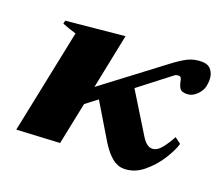

<svg xmlns="http://www.w3.org/2000/svg" viewBox="-94 -650 912 793"><g transform="rotate(20 362.0 -253.0)"><path d="M581 -424 444 -318 551 -144Q573 -108 597 -108Q619 -108 638.5 -132.5Q658 -157 673 -186L700 -166Q692 -137 666 -95.5Q640 -54 601 -22Q562 10 516 10Q489 10 464.5 -9.5Q440 -29 415 -69L322 -224L271 -185L233 0L44 10L138 -447Q106 -456 77 -468L80 -482L336 -507L287 -266L542 -459Q581 -489 608 -502.5Q635 -516 670 -516Q696 -516 710 -499Q724 -482 724 -455Q724 -442 721 -428Q717 -407 697.5 -388Q678 -369 655 -369Q633 -369 625.5 -378.5Q618 -388 614 -406Q612 -418 609 -423.5Q606 -429 598 -429Q588 -429 581 -424Z"/></g></svg>

Font: Trirong Black
Style: Italic
Weight: 900
Italic angle: -12°
Designer: Katatrad Team
Foundry: CadsonDemak
Version: Version 1.001